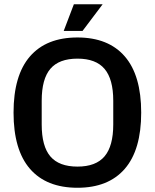

<svg xmlns="http://www.w3.org/2000/svg" viewBox="-20 -877 731 907"><path d="M44 -345Q44 -521 121.5 -610.5Q199 -700 346 -700Q492 -700 569.5 -610.5Q647 -521 647 -345Q647 -169 569.5 -79.5Q492 10 346 10Q199 10 121.5 -79.5Q44 -169 44 -345ZM346 -90Q433 -90 474 -138.5Q515 -187 515 -289V-401Q515 -503 474 -551.5Q433 -600 346 -600Q259 -600 218 -552Q177 -504 177 -401V-289Q177 -186 218 -138Q259 -90 346 -90ZM329 -857H465L370 -731H281Z"/></svg>

Font: Mozilla Headline BETA SemiBold
Style: Regular
Weight: 600
Designer: Studio DRAMA
Foundry: Studio DRAMA
Version: Version 0.100